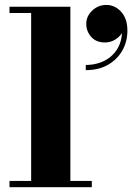

<svg xmlns="http://www.w3.org/2000/svg" viewBox="-20 -778 550 798"><path d="M272.5 -750V-26H361.5V0H19.5V-26H109.5V-724H19.5V-750ZM336.5 -486.5V-508Q368.5 -508 396.8 -518Q425 -528 446 -547.8Q467 -567.5 478 -596Q489 -624.5 486.5 -662H492.5Q493 -648.5 482.5 -634.5Q472 -620.5 454.5 -611Q437 -601.5 416.5 -601.5Q379.5 -601.5 359 -624.8Q338.5 -648 338.5 -679Q338.5 -710.5 363.2 -734Q388 -757.5 422.5 -757.5Q457.5 -757.5 483.5 -729Q509.5 -700.5 509.5 -651Q509.5 -604.5 488 -567.2Q466.5 -530 428 -508.2Q389.5 -486.5 336.5 -486.5Z"/></svg>

Font: Bodoni Moda 9pt ExtraBold
Style: Regular
Weight: 800
Designer: Owen Earl
Foundry: indestructible type
Version: Version 2.005